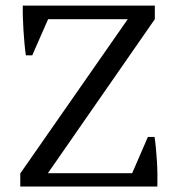

<svg xmlns="http://www.w3.org/2000/svg" viewBox="-20 -683 651 703"><path d="M521.5 -181.6H545.9Q548.8 -162.6 551 -139.2Q553.2 -115.7 554.7 -91.1Q556.2 -66.4 556.4 -42.7Q556.6 -19 556.2 0H54.2V-47.9L447.8 -612.8H156.2L98.1 -480.5H74.7Q71.8 -500 69.6 -523.9Q67.4 -547.9 65.9 -572.5Q64.5 -597.2 63.7 -620.6Q63 -644 63.5 -662.6H546.9V-612.8L155.3 -48.8H463.9Z"/></svg>

Font: PT Astra Serif
Style: Regular
Weight: 400
Designer: A.Korolkova, I. Chaeva
Foundry: ParaType Ltd
Version: Version 1.002